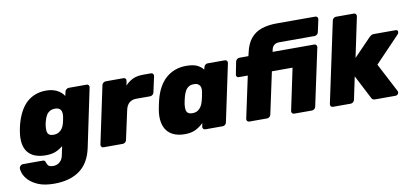

<svg xmlns="http://www.w3.org/2000/svg" viewBox="-110 -1033 3356 1546"><g transform="rotate(-10 1567.5 -260.0)"><path d="M225 220Q147 220 97 199.5Q47 179 18.5 149.5Q-10 120 -20 91.5Q-30 63 -28 47Q-26 36 -17 28.5Q-8 21 3 21H165Q175 21 180 26Q185 31 187 41Q190 50 195 59Q200 68 210 73Q220 78 240 78Q261 78 277.5 70Q294 62 306.5 45Q319 28 324 0L338 -67Q310 -44 277.5 -30.5Q245 -17 197 -17Q148 -17 111.5 -30.5Q75 -44 52 -72Q29 -100 21.5 -143Q14 -186 24 -246Q27 -261 29 -272Q31 -283 35 -298Q50 -354 73 -397.5Q96 -441 127 -470Q158 -499 198.5 -514.5Q239 -530 288 -530Q339 -530 377 -510.5Q415 -491 433 -460L441 -494Q443 -505 452.5 -512.5Q462 -520 473 -520H618Q629 -520 634.5 -512.5Q640 -505 638 -494L538 -16Q525 44 499 88.5Q473 133 433 162Q393 191 341 205.5Q289 220 225 220ZM287 -169Q311 -169 329 -179Q347 -189 358 -205.5Q369 -222 375 -243Q378 -252 382 -272Q386 -292 387 -300Q390 -321 386.5 -337.5Q383 -354 370 -364Q357 -374 333 -374Q308 -374 290.5 -363.5Q273 -353 262 -334.5Q251 -316 245 -292Q242 -284 239.5 -272Q237 -260 236 -251Q233 -227 235 -208.5Q237 -190 249 -179.5Q261 -169 287 -169Z M665 0Q654 0 648 -7.5Q642 -15 644 -26L743 -494Q745 -505 754.5 -512.5Q764 -520 775 -520H920Q931 -520 936.5 -512.5Q942 -505 940 -494L933 -457Q958 -485 992.5 -502.5Q1027 -520 1082 -520H1144Q1155 -520 1161 -512.5Q1167 -505 1165 -494L1137 -365Q1135 -354 1125.5 -346.5Q1116 -339 1106 -339H993Q957 -339 935 -320Q913 -301 905 -265L853 -26Q851 -15 842 -7.5Q833 0 822 0Z M1328 10Q1282 10 1245.5 -4Q1209 -18 1185.5 -47Q1162 -76 1154 -120Q1146 -164 1156 -223Q1160 -245 1163.5 -261Q1167 -277 1172 -298Q1186 -354 1210 -397.5Q1234 -441 1267 -470Q1300 -499 1341.5 -514.5Q1383 -530 1432 -530Q1491 -530 1522.5 -514.5Q1554 -499 1572 -475L1577 -494Q1579 -505 1588 -512.5Q1597 -520 1607 -520H1748Q1759 -520 1765 -512.5Q1771 -505 1769 -494L1670 -26Q1668 -15 1659 -7.5Q1650 0 1639 0H1498Q1487 0 1480.5 -7.5Q1474 -15 1476 -26L1482 -54Q1452 -25 1417 -7.5Q1382 10 1328 10ZM1418 -146Q1444 -146 1461.5 -157Q1479 -168 1490 -186Q1501 -204 1507 -226Q1513 -248 1516.5 -264.5Q1520 -281 1523 -301Q1527 -322 1523 -338Q1519 -354 1506 -364Q1493 -374 1469 -374Q1444 -374 1427 -363.5Q1410 -353 1399.5 -334.5Q1389 -316 1382 -292Q1378 -277 1374 -260Q1370 -243 1368 -228Q1365 -204 1367 -185.5Q1369 -167 1381 -156.5Q1393 -146 1418 -146Z M1857 0Q1846 0 1840 -7.5Q1834 -15 1836 -26L1909 -367H1836Q1825 -367 1819 -374.5Q1813 -382 1816 -393L1836 -494Q1838 -505 1847.5 -512.5Q1857 -520 1868 -520H1941L1947 -545Q1963 -620 1999 -662.5Q2035 -705 2088.5 -722.5Q2142 -740 2210 -740H2526Q2537 -740 2543 -732.5Q2549 -725 2547 -714L2525 -613Q2523 -602 2514 -594.5Q2505 -587 2494 -587H2206Q2179 -587 2163.5 -574.5Q2148 -562 2143 -540L2139 -520H2479Q2490 -520 2496 -512.5Q2502 -505 2500 -494L2400 -26Q2398 -15 2389 -7.5Q2380 0 2369 0H2224Q2213 0 2207 -7.5Q2201 -15 2203 -26L2275 -367H2106L2033 -26Q2031 -15 2022 -7.5Q2013 0 2002 0Z M2541 0Q2530 0 2524 -7.5Q2518 -15 2520 -26L2660 -684Q2662 -695 2671 -702.5Q2680 -710 2691 -710H2836Q2847 -710 2853 -702.5Q2859 -695 2857 -684L2788 -356L2930 -503Q2936 -508 2944 -514Q2952 -520 2966 -520H3143Q3161 -520 3162.5 -506.5Q3164 -493 3152 -481L2952 -272L3075 -36Q3081 -24 3074 -12Q3067 0 3050 0H2885Q2873 0 2866 -5Q2859 -10 2856 -17L2756 -211L2717 -26Q2715 -15 2706 -7.5Q2697 0 2686 0Z"/></g></svg>

Font: Rubik ExtraBold
Style: Italic
Weight: 800
Italic angle: -12°
Designer: Hubert and Fischer
Foundry: Hubert and Fischer
Version: Version 2.300;gftools[0.9.30]